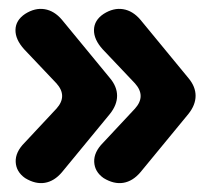

<svg xmlns="http://www.w3.org/2000/svg" viewBox="-20 -470 470 428"><path d="M225 -216 118 -86Q101 -66 80 -62.5Q59 -59 36 -73Q16 -87 15 -109Q14 -131 35 -152L106 -228Q131 -256 106 -284L34 -360Q14 -382 14.5 -403.5Q15 -425 36 -439Q58 -453 79.5 -449.5Q101 -446 118 -426L225 -296Q241 -277 241 -256.5Q241 -236 225 -216ZM400 -216 293 -86Q276 -66 255 -62.5Q234 -59 211 -73Q191 -87 190 -109Q189 -131 210 -152L281 -228Q306 -256 281 -284L209 -360Q189 -382 189.5 -403.5Q190 -425 211 -439Q233 -453 254.5 -449.5Q276 -446 293 -426L400 -296Q416 -277 416 -256.5Q416 -236 400 -216Z"/></svg>

Font: Winky Sans Medium
Style: Regular
Weight: 500
Designer: Simon Atzbach
Foundry: typofactur
Version: Version 1.205